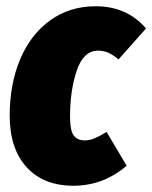

<svg xmlns="http://www.w3.org/2000/svg" viewBox="-20 -574 487 614"><path d="M447 -483 359 -384Q341 -399 326 -405.5Q311 -412 294 -412Q247 -412 225.5 -348.5Q204 -285 204 -201Q204 -156 216 -140.5Q228 -125 251 -125Q266 -125 282 -131.5Q298 -138 321 -152L385 -44Q310 20 215 20Q119 20 65 -39.5Q11 -99 11 -204Q11 -305 44.5 -384.5Q78 -464 140.5 -509Q203 -554 286 -554Q386 -554 447 -483Z"/></svg>

Font: Fira Sans Extra Condensed Black
Style: Italic
Weight: 900
Width: 3
Italic angle: -8°
Designer: Carrois Corporate & Edenspiekermann AG
Foundry: Carrois Corporate GbR & Edenspiekermann AG
Version: Version 4.203